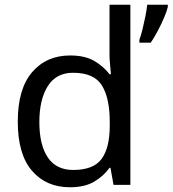

<svg xmlns="http://www.w3.org/2000/svg" viewBox="-20 -780 728 810"><path d="M275 10Q175 10 115 -59.5Q55 -129 55 -267Q55 -405 115.5 -475.5Q176 -546 276 -546Q338 -546 377.5 -523Q417 -500 442 -467H448Q447 -480 444.5 -505.5Q442 -531 442 -546V-760H530V0H459L446 -72H442Q418 -38 378 -14Q338 10 275 10ZM289 -63Q374 -63 408.5 -109.5Q443 -156 443 -250V-266Q443 -366 410 -419.5Q377 -473 288 -473Q217 -473 181.5 -416.5Q146 -360 146 -265Q146 -169 181.5 -116Q217 -63 289 -63ZM688 -751Q684 -733 672.5 -706Q661 -679 646 -650.5Q631 -622 616 -600H568V-612Q575 -631 581.5 -657.5Q588 -684 593.5 -711.5Q599 -739 601 -760H688Z"/></svg>

Font: Noto Sans Pahawh Hmong
Style: Regular
Weight: 400
Designer: Monotype Design Team
Foundry: Monotype Imaging Inc.
Version: Version 2.001; ttfautohint (v1.8.4.7-5d5b)